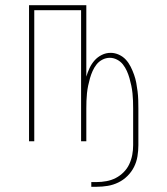

<svg xmlns="http://www.w3.org/2000/svg" viewBox="-20 -540 640 734"><path d="M329 174V156H350Q368 156 387 152.5Q406 149 422.5 140.5Q439 132 452.5 118.5Q466 105 474 88Q482 71 485.5 52.5Q489 34 489 15V-125Q489 -140 488.5 -154.5Q488 -169 486.5 -183.5Q485 -198 482 -212.5Q479 -227 475 -241Q471 -255 465 -268.5Q459 -282 450 -293.5Q441 -305 427.5 -312Q414 -319 400 -319Q385 -319 371.5 -312Q358 -305 349 -293.5Q340 -282 334 -268.5Q328 -255 324 -241Q320 -227 317 -212.5Q314 -198 312.5 -183.5Q311 -169 310.5 -154.5Q310 -140 310 -125V0H290V-501H111V0H91V-520H310V-247Q315 -264 322.5 -280Q330 -296 341.5 -309Q353 -322 369 -330Q385 -338 403 -338Q419 -338 434.5 -331Q450 -324 461 -312Q472 -300 479.5 -285Q487 -270 492.5 -254.5Q498 -239 501 -223Q504 -207 506 -190.5Q508 -174 508.5 -157.5Q509 -141 509 -125V15Q509 36 505.5 57.5Q502 79 492.5 98Q483 117 467.5 132.5Q452 148 432.5 157.5Q413 167 392 170.5Q371 174 350 174Z"/></svg>

Font: Iosevka SS04 Thin Extended
Style: Regular
Weight: 100
Width: 7
Monospace: yes
Designer: Belleve Invis
Foundry: Belleve Invis
Version: Version 19.0.0; ttfautohint (v1.8.4)